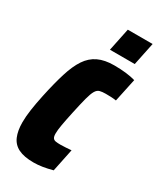

<svg xmlns="http://www.w3.org/2000/svg" viewBox="-177 -740 679 811"><g transform="rotate(30 163.0 -334.5)"><path d="M131 8Q85 8 57.5 -5.5Q30 -19 18 -47Q6 -75 6 -116Q6 -144 11 -178.5Q16 -213 25 -255Q40 -325 55.5 -375Q71 -425 92 -456.5Q113 -488 144.5 -503Q176 -518 222 -518Q253 -518 279 -515Q305 -512 326 -506L302 -393Q289 -395 275.5 -395.5Q262 -396 251 -396Q234 -396 222.5 -393Q211 -390 203 -376.5Q195 -363 187.5 -334.5Q180 -306 169 -255Q160 -213 155.5 -187Q151 -161 151 -145Q151 -130 155.5 -123.5Q160 -117 169 -115.5Q178 -114 192 -114Q204 -114 218 -115Q232 -116 245 -117L222 -6Q196 1 174 4.5Q152 8 131 8ZM173 -566 196 -677H317L294 -566Z"/></g></svg>

Font: Saira Condensed Black
Style: Italic
Weight: 900
Width: 3
Italic angle: -12°
Designer: Hector Gatti with collaboration of the Omnibus-Type team
Foundry: Omnibus-Type
Version: Version 1.101